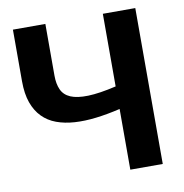

<svg xmlns="http://www.w3.org/2000/svg" viewBox="-81 -803 844 880"><g transform="rotate(-10 341.0 -363.0)"><path d="M606 -725.5V0H455V-282.5Q396 -268.5 342.2 -262Q288.5 -255.5 242 -258.5Q195.5 -261.5 157.5 -275.5Q119.5 -289.5 92.8 -316.8Q66 -344 51.2 -385.5Q36.5 -427 36.5 -485.5V-725.5H187.5V-485Q187.5 -446 199.8 -419Q212 -392 242.2 -379Q272.5 -366 324.2 -367.5Q376 -369 455 -387.5V-725.5Z"/></g></svg>

Font: Lato 2
Style: Regular
Weight: 800
Designer: Lukasz Dziedzic with Adam Twardoch and Botio Nikoltchev
Foundry: tyPoland Lukasz Dziedzic
Version: Version 2.015; 2015-08-06; http://www.latofonts.com/